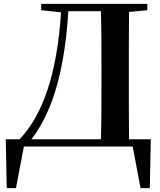

<svg xmlns="http://www.w3.org/2000/svg" viewBox="-20 -761 833 997"><path d="M503 0H669L710 216H758L763 -38H650C649 -141 649 -245 649 -357V-390C649 -496 649 -599 650 -699L745 -708V-741H194V-708L297 -697C276 -373 201 -164 82 -38H10L15 216H63L104 0ZM504 -38H143C184 -90 220 -157 250 -237C295 -360 323 -513 335 -703H504C507 -600 507 -497 507 -390V-357C507 -243 507 -139 504 -38Z"/></svg>

Font: Noto Serif SC
Style: Bold
Weight: 700
Designer: Ryoko NISHIZUKA 西塚涼子 (kana & ideographs); Frank Grießhammer (Latin, Greek & Cyrillic); Wenlong ZHANG 张文龙 (bopomofo); San
Foundry: Adobe
Version: Version 2.001;hotconv 1.1.0;makeotfexe 2.6.0